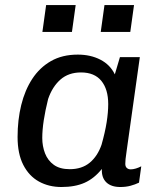

<svg xmlns="http://www.w3.org/2000/svg" viewBox="-20 -740 640 770"><path d="M226.2 10Q176 10 136.2 -11.9Q96.5 -33.8 73.5 -78.5Q50.5 -123.2 50.5 -190.8Q50.5 -258.8 65.1 -318.6Q79.8 -378.5 109.5 -423.9Q139.2 -469.2 184.5 -495.1Q229.8 -521 292 -521Q343 -521 382.4 -500.8Q421.8 -480.5 440.5 -441.8L461 -511H540.8L488.5 -139.2Q484.5 -113 483.5 -101.8Q482.5 -90.5 482.5 -82.8Q482.5 -72 488.6 -66.4Q494.8 -60.8 504 -60.8Q513.5 -60.8 524.6 -64.1Q535.8 -67.5 546.5 -73L537.5 -7.5Q522 0 503.4 5Q484.8 10 462.5 10Q425.5 10 406.1 -9Q386.8 -28 388.5 -62.5Q357.8 -24.2 319.4 -7.1Q281 10 226.2 10ZM259.8 -61.5Q308.2 -61.5 339.8 -87.5Q371.2 -113.5 387.2 -159.5Q401.5 -210.2 407.8 -250.1Q414 -290 414 -322.5Q414 -382 386.4 -415.8Q358.8 -449.5 304.8 -449.5Q255 -449.5 222.4 -420.9Q189.8 -392.2 173 -343Q161.5 -297 155.5 -257.8Q149.5 -218.5 149.5 -186.5Q149.5 -153.8 160.6 -125Q171.8 -96.2 195.9 -78.9Q220 -61.5 259.8 -61.5ZM150 -611.8 165 -719.8H283.5L268.5 -611.8ZM384 -611.8 399 -719.8H517.5L502.5 -611.8Z"/></svg>

Font: Chivo Mono Medium
Style: Italic
Weight: 500
Italic angle: -8.05°
Monospace: yes
Designer: Hector Gatti
Foundry: Omnibus-Type
Version: Version 1.008